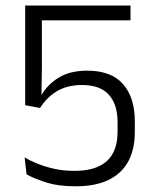

<svg xmlns="http://www.w3.org/2000/svg" viewBox="-20 -659 555 690"><path d="M251.5 10.5Q189 10.5 144.8 -3.8Q100.5 -18 75.5 -32.5L68.5 -93.5Q90 -80.5 117.2 -69.8Q144.5 -59 176.8 -52Q209 -45 247 -45Q300.5 -45 335 -61.2Q369.5 -77.5 386 -108.8Q402.5 -140 402.5 -184.5V-220.5Q402.5 -283 371.5 -318.2Q340.5 -353.5 274.5 -353.5Q223 -353.5 186 -332Q149 -310.5 124 -271L70.5 -281V-639H449V-586H130.5V-416.5L129 -316.5L129.5 -318Q151 -355.5 191.2 -380.2Q231.5 -405 294 -405Q380 -405 422.2 -356.8Q464.5 -308.5 464.5 -223V-183.5Q464.5 -124 441.8 -80.5Q419 -37 371.8 -13.2Q324.5 10.5 251.5 10.5Z"/></svg>

Font: Anek Latin Light
Style: Regular
Weight: 300
Designer: Yesha Goshar
Foundry: Ek Type
Version: Version 1.003